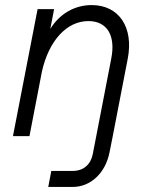

<svg xmlns="http://www.w3.org/2000/svg" viewBox="-20 -536 585 756"><path d="M170 200H267C337 200 395 145 411 65L424 0L483 -305C507 -429 448 -516 341 -516C273 -516 214 -481 178 -422L193 -500H128L31 0H96L145 -254C172 -375 242 -453 328 -453C402 -453 436 -396 418 -305L359 0L345 72C337 112 308 137 267 137H182Z"/></svg>

Font: Uncut Sans Book Italic
Style: Regular
Weight: 350
Italic angle: -11°
Designer: Kasper Nordkvist
Foundry: UNCUT.wtf
Version: Version 1.304;Glyphs 3.2 (3246)